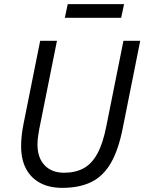

<svg xmlns="http://www.w3.org/2000/svg" viewBox="-20 -895 697 927"><path d="M174 -698H255L169 -269Q165 -247 163 -230.5Q161 -214 161 -197Q161 -133 195.5 -97Q230 -61 289 -61Q345 -61 384.5 -83Q424 -105 450.5 -154Q477 -203 493 -284L576 -698H657L573 -278Q552 -171 515 -107.5Q478 -44 420.5 -16Q363 12 280 12Q218 12 173.5 -12Q129 -36 105.5 -80.5Q82 -125 82 -189Q82 -212 84.5 -238Q87 -264 93 -294ZM293 -809 307 -875H579L565 -809Z"/></svg>

Font: IBM Plex Sans Var
Style: Italic
Weight: 400
Italic angle: -11.31°
Designer: Mike Abbink, Paul van der Laan, Pieter van Rosmalen
Foundry: Bold Monday
Version: Version 1.001